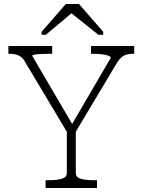

<svg xmlns="http://www.w3.org/2000/svg" viewBox="-20 -940 712 960"><path d="M314 -293 322 -268 108 -626Q98 -645 86 -654.5Q74 -664 60 -667.5Q46 -671 27 -671H22V-710H241V-671H228Q204 -671 185 -670Q166 -669 153.5 -667Q141 -665 141 -661L355 -296L323 -290L534 -651Q534 -657 522 -661.5Q510 -666 490.5 -668.5Q471 -671 448 -671H435V-710H651V-671H645Q627 -671 612.5 -667Q598 -663 585.5 -651.5Q573 -640 560 -618L351 -268L359 -293V-75Q359 -53 384 -46Q409 -39 447 -39H465V0H208V-39H226Q263 -39 288.5 -46Q314 -53 314 -75ZM375 -920H309L188 -781V-766H209L357 -890H317L472 -766H496V-781Z"/></svg>

Font: Roboto Serif 20pt Thin
Style: Regular
Weight: 250
Version: Version 1.008